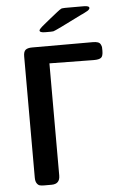

<svg xmlns="http://www.w3.org/2000/svg" viewBox="-59 -919 632 962"><g transform="rotate(-5 257.0 -438.5)"><path d="M80.1 -43V-652.8Q80.1 -676.8 90.6 -685.3Q101.1 -693.8 124 -693.8H428.2Q444.3 -693.8 454.1 -690.4Q463.9 -687 468 -678.5Q472.2 -669.9 472.7 -664.6Q473.1 -659.2 473.1 -647Q473.1 -619.1 462.6 -611.6Q452.1 -604 428.2 -604H419.9Q377 -604 203.1 -606.9V-43Q203.1 0 161.1 0H123Q109.9 0 101.3 -2.4Q92.8 -4.9 86.4 -14.9Q80.1 -24.9 80.1 -43ZM168 -775.4Q168 -782.2 196.8 -805.2Q211.9 -817.4 226.3 -829.3Q240.7 -841.3 248.8 -847.2Q256.8 -853 264.4 -859.6Q272 -866.2 276.4 -868.7Q280.8 -871.1 284.2 -873.5Q287.6 -876 291.3 -876Q294.9 -876 297.4 -876.5Q299.8 -877 305.7 -877H398.9Q426.8 -877 426.8 -866.2Q426.8 -864.3 426.3 -862.8Q425.8 -861.3 423.8 -859.1Q421.9 -856.9 420.4 -855.5Q418.9 -854 415.8 -852.1Q412.6 -850.1 410.2 -849.1Q407.7 -848.1 403.8 -845.7Q399.9 -843.3 397.5 -842.3Q395 -841.3 389.9 -838.6Q384.8 -835.9 381.8 -835Q247.1 -767.1 236.8 -765.1Q231.9 -764.2 222.7 -764.2H195.8Q168 -764.2 168 -775.4Z"/></g></svg>

Font: CMU Sans Serif Demi Condensed
Style: DemiCondensed
Weight: 600
Width: 3
Version: Version 0.7.0